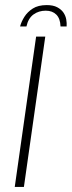

<svg xmlns="http://www.w3.org/2000/svg" viewBox="-20 -735 282 755"><path d="M164 -715Q189 -715 205 -706.5Q221 -698 229.5 -685.5Q238 -673 240.5 -658.5Q243 -644 242 -631H218Q217 -662 201.5 -677.5Q186 -693 160 -693Q132 -693 111.5 -678Q91 -663 84 -631H59Q64 -650 76 -669Q88 -688 109 -701.5Q130 -715 164 -715ZM38 0 122 -591H158L74 0Z"/></svg>

Font: Alumni Sans ExtraLight
Style: Italic
Weight: 250
Italic angle: -8°
Version: Version 1.016